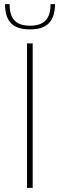

<svg xmlns="http://www.w3.org/2000/svg" viewBox="-20 -914 290 934"><path d="M139 0H111.5V-703H139ZM126 -771Q62.5 -771 33.5 -801.2Q4.5 -831.5 4.5 -894H26.5Q26.5 -869 31.8 -849.5Q37 -830 48.8 -816.5Q60.5 -803 79.5 -796Q98.5 -789 126 -789Q153.5 -789 172.5 -796Q191.5 -803 203.5 -816.5Q215.5 -830 220.8 -849.5Q226 -869 226 -894H247.5Q247.5 -833 218.5 -802Q189.5 -771 126 -771Z"/></svg>

Font: Lato 2
Style: Regular
Weight: 200
Designer: Lukasz Dziedzic with Adam Twardoch and Botio Nikoltchev
Foundry: tyPoland Lukasz Dziedzic
Version: Version 2.015; 2015-08-06; http://www.latofonts.com/